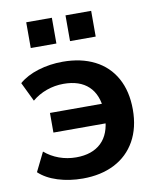

<svg xmlns="http://www.w3.org/2000/svg" viewBox="-86 -830 746 907"><g transform="rotate(-10 287.0 -376.5)"><path d="M29.1 -56.4 74 -147.5Q104 -121.6 142.9 -107.4Q181.9 -93.3 224.6 -93.3Q301.5 -93.3 344.8 -134.6Q388.2 -176 391.1 -255.9L408.2 -227.3H138.2V-321.5H408.4L391.1 -288.3Q387 -365.5 344.4 -405.6Q301.8 -445.8 224.6 -445.8Q182.6 -445.8 143.3 -431.8Q104 -417.7 73.5 -391.8L29.1 -483.6Q65.4 -515.1 121.3 -532.2Q177.2 -549.3 239 -549.3Q326.9 -549.3 391.8 -516.4Q456.8 -483.4 491.7 -420.3Q526.6 -357.2 526.6 -269.8Q526.6 -182.4 491 -119Q455.3 -55.7 390.4 -22.5Q325.4 10.7 238.3 10.7Q173.8 10.7 118.3 -6.8Q62.7 -24.4 29.1 -56.4ZM290.5 -762.7H413.6V-639.2H290.5ZM102.1 -762.7H225.1V-639.2H102.1Z"/></g></svg>

Font: Min Sans VF VF
Style: Regular
Weight: 400
Designer: Jinseong-Kim, NotoSansCJK, Nunito
Foundry: Jinseong-Kim
Version: Version 1.420;Glyphs 3.1.2 (3151)